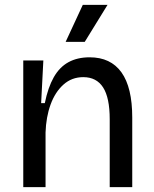

<svg xmlns="http://www.w3.org/2000/svg" viewBox="-20 -764 627 784"><path d="M75 0V-312V-517H157L148 -343H163Q176 -407 199.5 -448.5Q223 -490 259.5 -510Q296 -530 346 -530Q432 -530 476 -468.5Q520 -407 520 -284V0H428V-277Q428 -365 401 -407Q374 -449 320 -449Q273 -449 239 -418.5Q205 -388 186.5 -337Q168 -286 166 -223V0ZM326 -593H248L318 -744H419Z"/></svg>

Font: Bricolage Grotesque 24pt
Style: Regular
Weight: 400
Designer: Mathieu Triay
Foundry: Atelier Triay
Version: Version 1.001;gftools[0.9.33.dev8+g029e19f]